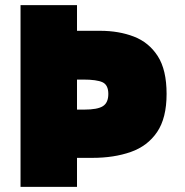

<svg xmlns="http://www.w3.org/2000/svg" viewBox="-20 -728 719 748"><path d="M60 0V-708H280V-608H370Q443 -608 501.5 -585.5Q560 -563 594.5 -509.5Q629 -456 629 -362Q629 -268 592 -213.5Q555 -159 489.5 -136Q424 -113 340 -113H280V0ZM280 -301H308Q360 -301 381 -314.5Q402 -328 402 -362Q402 -397 379.5 -407.5Q357 -418 304 -418H280Z"/></svg>

Font: Rowdies
Style: Bold
Weight: 700
Designer: Jaikishan Patel
Version: Version 1.000; ttfautohint (v1.8.3)